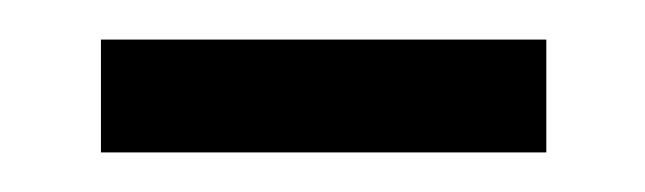

<svg xmlns="http://www.w3.org/2000/svg" viewBox="-20 -680 326 97"><path d="M256 -660V-603H31V-660Z"/></svg>

Font: Ek Mukta
Style: Regular
Weight: 400
Designer: Girish Dalvi and Yashodeep Gholap
Foundry: Ek Type
Version: Version 2.538;PS 1.001;hotconv 16.6.51;makeotf.lib2.5.65220;